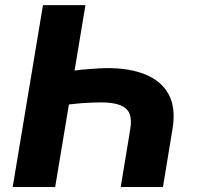

<svg xmlns="http://www.w3.org/2000/svg" viewBox="-20 -748 794 768"><path d="M631.8 0H462.9L501 -231.4Q507.8 -270 498 -293.5Q488.3 -316.9 460.2 -327.6Q432.1 -338.4 383.8 -338.4Q370.6 -338.4 348.6 -337.6Q326.7 -336.9 302.5 -335Q278.3 -333 257.1 -330.3Q235.8 -327.6 223.6 -324.2L245.6 -459Q258.8 -462.9 281.2 -466.1Q303.7 -469.2 328.6 -471.2Q353.5 -473.1 374.5 -474.4Q395.5 -475.6 406.7 -475.6Q498.5 -476.1 562.5 -449.7Q626.5 -423.3 655.3 -369.4Q684.1 -315.4 669.9 -231.4ZM200.7 0H30.8L151.9 -727.5H321.8Z"/></svg>

Font: Inter Tight ExtraBold
Style: Italic
Weight: 800
Italic angle: -9.39999°
Designer: Rasmus Andersson
Foundry: rsms
Version: Version 3.004